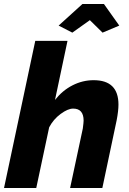

<svg xmlns="http://www.w3.org/2000/svg" viewBox="-30 -933 641 953"><path d="M261 -806 379 -913H486L562 -806L479 -771L416 -833L329 -771ZM145 -730H305L243 -437Q280 -484 330 -509.5Q380 -535 435 -535Q558 -535 558 -414Q558 -383 549 -336L478 0H318L381 -295Q385 -325 385 -334Q385 -394 333 -394Q307 -394 271 -367.5Q235 -341 214 -301L150 0H-10Z"/></svg>

Font: Raleway-v4020 ExtraBold
Style: Italic
Weight: 800
Italic angle: -12°
Designer: Matt McInerney, Pablo Impallari, Rodrigo Fuenzalida
Foundry: Matt McInerney, Pablo Impallari, Rodrigo Fuenzalida
Version: Version 4.020;PS 004.020;hotconv 1.0.88;makeotf.lib2.5.64775